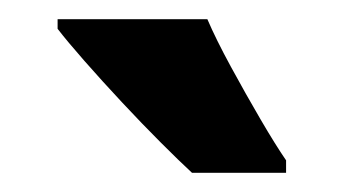

<svg xmlns="http://www.w3.org/2000/svg" viewBox="-20 -786 358 200"><path d="M196 -766Q205 -745 220.5 -716.5Q236 -688 251.5 -661.5Q267 -635 278 -619V-606H180Q167 -618 147.5 -637.5Q128 -657 107 -679.5Q86 -702 68 -722.5Q50 -743 40 -756V-766Z"/></svg>

Font: Noto Sans Bengali ExtraCondensed
Style: Bold
Weight: 700
Width: 2
Designer: Joana Ranito - Universal Thirst; Jelle Bosma - Monotype Design Team
Foundry: Universal Thirst ehf.
Version: Version 3.000; ttfautohint (v1.8.4.7-5d5b)